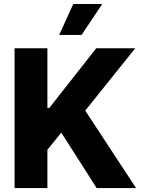

<svg xmlns="http://www.w3.org/2000/svg" viewBox="-20 -951 717 971"><path d="M53.7 -707H219.7V-405.3H229.5L466.8 -707H664.1L411.1 -391.6L668 0H468.8L290 -280.3L219.7 -193.4V0H53.7ZM350.6 -930.7H497.1L392.6 -774.4H279.3Z"/></svg>

Font: Pretendard GOV ExtraBold
Style: Regular
Weight: 800
Designer: Base glyphs from Inter by Rasmus Andersson; Hangeul glyphs from Noto Sans CJK(Source Han Sans) by Jang Soo-young and Kan
Foundry: Kil Hyung-jin
Version: Version 1.309